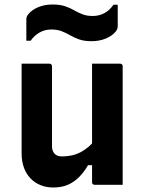

<svg xmlns="http://www.w3.org/2000/svg" viewBox="-20 -821 640 853"><path d="M200 -538Q204 -538 206 -536.5Q208 -535 209.5 -533Q211 -531 211 -527Q211 -483 211 -436.5Q211 -390 211 -344Q211 -298 211 -254.5Q211 -211 211 -172Q211 -150 222.5 -138Q234 -126 255 -126Q278 -126 298.5 -130.5Q319 -135 337.5 -144.5Q356 -154 373.5 -169Q391 -184 406 -205V-87H371Q353 -56 331 -34Q309 -12 281.5 0Q254 12 216 12Q186 12 160 1.5Q134 -9 115 -29Q96 -49 86 -77Q76 -105 76 -139Q76 -184 76 -229Q76 -274 76 -319Q76 -364 76 -409Q76 -441 76 -473.5Q76 -506 76 -538Q107 -538 138.5 -538Q170 -538 200 -538ZM514 -538Q518 -538 520 -536.5Q522 -535 523.5 -533Q525 -531 525 -527Q525 -455 525 -384Q525 -313 525 -241.5Q525 -170 525 -98Q525 -79 525 -62Q525 -45 525 -29Q525 -13 525 0Q503 0 481.5 0Q460 0 439.5 0Q419 0 400 0Q397 0 394.5 -1.5Q392 -3 390.5 -5Q389 -7 389 -11Q389 -99 389 -187Q389 -275 389 -362.5Q389 -450 389 -538Q411 -538 431.5 -538Q452 -538 472.5 -538Q493 -538 514 -538ZM392 -750Q420 -750 443.5 -762.5Q467 -775 484 -800H503Q503 -783 503 -766.5Q503 -750 503 -735Q503 -720 503 -706Q503 -699 501.5 -694Q500 -689 495 -682Q479 -662 450.5 -650Q422 -638 387 -638Q354 -638 331.5 -646Q309 -654 291 -664.5Q273 -675 253.5 -682.5Q234 -690 208 -690Q180 -690 156.5 -677Q133 -664 116 -640H97Q97 -657 97 -673Q97 -689 97 -704.5Q97 -720 97 -733Q97 -741 98.5 -745.5Q100 -750 105 -757Q121 -777 149.5 -789Q178 -801 213 -801Q246 -801 268.5 -793.5Q291 -786 309 -775.5Q327 -765 346.5 -757.5Q366 -750 392 -750Z"/></svg>

Font: RecMonoLinear Nerd Font Mono
Style: Bold
Weight: 700
Monospace: yes
Version: Version 1.085; ttfautohint (v1.8.4.7-5d5b);Nerd Fonts 3.2.1